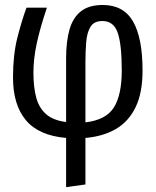

<svg xmlns="http://www.w3.org/2000/svg" viewBox="-20 -558 640 790"><path d="M402.5 -537.5Q488 -537.5 527.2 -470Q566.5 -402.5 566.5 -267.5Q566.5 -175 537.5 -116Q508.5 -57 456 -26.8Q403.5 3.5 331.5 9.5V201L252 212V9.5Q139.5 0 86.5 -63.5Q33.5 -127 33.5 -239Q33.5 -331 51.2 -401.8Q69 -472.5 89 -526.5H173Q145 -443.5 131.2 -379.5Q117.5 -315.5 117.5 -259.5Q117.5 -199 129.2 -156Q141 -113 170.2 -87.8Q199.5 -62.5 252 -56V-318.5Q252 -387.5 266 -436.5Q280 -485.5 313 -511.5Q346 -537.5 402.5 -537.5ZM401.5 -471.5Q367 -471.5 352.5 -448Q338 -424.5 334.8 -385.8Q331.5 -347 331.5 -301.5V-54.5Q416.5 -64.5 448.8 -116.2Q481 -168 481 -268Q481 -375.5 464.2 -423.5Q447.5 -471.5 401.5 -471.5Z"/></svg>

Font: Fast_Mono
Style: Regular
Weight: 400
Monospace: yes
Designer: Carrois Corporate, Edenspiekermann AG, Nikita Prokopov
Foundry: Carrois Corporate, Edenspiekermann AG, Nikita Prokopov
Version: Version 5.002